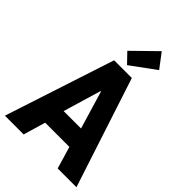

<svg xmlns="http://www.w3.org/2000/svg" viewBox="-278 -1078 1187 1187"><g transform="rotate(45 315.5 -484.0)"><path d="M2.9 0 238.3 -719.7H393.1L628.4 0H464.4L409.7 -185.1L400.9 -246.1L317.4 -525.4H313.5L230.5 -246.1L221.2 -185.1L167 0ZM149.4 -145.5V-276.9H481.4V-145.5ZM315.9 -754.9 254.4 -818.8 406.7 -967.8 478 -873.5Z"/></g></svg>

Font: Reddit Sans Condensed ExtraBold
Style: Regular
Weight: 800
Designer: Stephen Hutchings
Foundry: Reddit
Version: Version 1.014